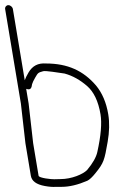

<svg xmlns="http://www.w3.org/2000/svg" viewBox="-64 -708 533 744"><path d="M85.5 -27 64.5 -153 46.9 -307 37.4 -364C38.2 -363.3 38.9 -363 39.5 -363C49.2 -360 55.4 -362.6 58.2 -371L60.4 -382C62.1 -388 66 -396.3 72.2 -407C83.5 -426.3 83.2 -426.3 103.5 -432.1C113.1 -434.6 161.7 -426.6 186.4 -423C218.7 -414 246.2 -398.1 272.9 -375.2C299.5 -352.4 317 -315.7 325.5 -265C331.2 -230.8 327.1 -182 313.1 -118.8C308.7 -98.7 295.5 -75.4 273.4 -49C257.6 -33.2 214.7 -14 169.7 -14C161.7 -14 153.9 -13.8 146.2 -13.4C137.1 -12.9 87 -17.9 85.5 -27ZM-44.1 -673 16.9 -307 34.5 -153 55.5 -27C58.9 -6.4 76.9 6.8 109.3 12.7C126.6 15.9 141.1 17 152.7 16H175.7C204.4 16 237.7 8.2 274.2 -7.5C283.1 -11.8 293.5 -21.6 305.8 -36.9C338.6 -77.3 340.8 -87.8 353.1 -158C360 -197.3 360.8 -233 355.5 -265C347.9 -310.7 332 -348 307.8 -377C259.1 -433.7 198.8 -462 113.9 -462C83.5 -464.3 61.8 -452.8 46.8 -427.5C39.5 -415.2 34.6 -405 31.9 -397L-14.1 -673C-15.4 -680.9 -23.7 -688 -31.6 -688C-39.5 -688 -45.4 -680.9 -44.1 -673Z"/></svg>

Font: MewTooHand
Style: WideLta
Weight: 400
Designer: Mew Too, Robert Jablonski
Version: Version 0.77